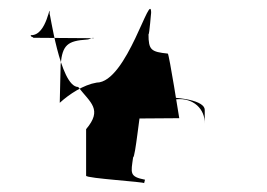

<svg xmlns="http://www.w3.org/2000/svg" viewBox="-20 -412 608 437"><path d="M50 -332C88 -330 94 -414 93 -379C93 -392 116 -214 158 -214C186 -178 214 -163 176 -118V-12C176 -6 311 2 308 5L310 -3C274 -10 278 -18 283 -54C288 -54 298 -158 300 -154C324 -172 354 -186 381 -186C420 -190 447 -164 446 -130V-162C446 -182 393 -194 316 -190C278 -190 256 -160 250 -142L388 -143C388 -143 365 -288 362 -290C324 -294 318 -298 318 -334C320 -332 324 -387 324 -382C324 -440 269 -224 200 -224C170 -219 138 -198 116 -178L118 -265C122 -310 134 -319 178 -322C184 -322 191 -328 194 -325L56 -326C54 -329 50 -327 50 -332Z"/></svg>

Font: Zinc
Style: Regular
Weight: 400
Version: Version 1